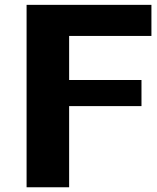

<svg xmlns="http://www.w3.org/2000/svg" viewBox="-20 -791 665 811"><path d="M272 -342.8V0H92.3V-770.5H619.6V-639.2H272V-453.1H577.6V-342.8Z"/></svg>

Font: Nobile-bold
Style: Bold
Weight: 700
Version: Version 1.000;PS 001.000;hotconv 1.0.38